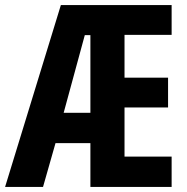

<svg xmlns="http://www.w3.org/2000/svg" viewBox="-24 -734 736 754"><path d="M650 0V-119H465V-312H636V-429H465V-597H650V-714H215L-4 0H145L194 -172H331V0ZM226 -291 309 -596H331V-291Z"/></svg>

Font: Noto Sans Thai Looped ExtraCondensed
Style: Bold
Weight: 700
Width: 2
Designer: Sasikarn Vongin, Ben Mitchell
Foundry: The Fontpad Ltd
Version: Version 1.001